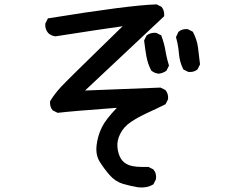

<svg xmlns="http://www.w3.org/2000/svg" viewBox="-20 -758 1040 863"><path d="M601.6 84Q565.9 78.1 532.7 68.4Q515.1 63 500 53Q484.9 43 472.2 28.3Q447.3 -0.5 428.7 -30.3Q409.2 -61 414.1 -104.5Q418.9 -147 438 -186Q455.1 -221.2 505.4 -273.4Q300.3 -258.3 241.2 -251H239.3L237.8 -251.5L218.3 -261.2L216.8 -261.7L216.3 -262.7Q203.1 -278.3 205.1 -302.2V-303.7L206.1 -304.7Q225.6 -336.4 253.9 -367.2Q281.2 -397 531.2 -640.1Q439 -627.4 229.5 -594.7H228.5H228Q210.4 -597.2 197.3 -608.9L196.8 -609.4Q181.6 -627 183.6 -650.9V-651.9L184.1 -652.8L193.8 -672.4L195.3 -675.3L198.2 -675.8Q559.1 -734.4 682.6 -738.3H684.1L685.1 -737.8L704.6 -728L706.1 -727.5L706.5 -726.6Q710.9 -721.2 713.6 -715.1Q716.3 -709 717.3 -701.9Q718.3 -694.8 717.8 -687V-684.6L715.8 -683.1Q614.7 -588.9 362.3 -351.1L700.2 -364.3H701.7L702.6 -363.8L722.2 -354L723.6 -353.5L724.1 -352.5Q737.3 -336.9 735.4 -313V-312L734.9 -311L725.1 -291.5L724.1 -289.6L722.2 -288.6Q683.1 -269 642.1 -250.5Q601.6 -231.9 568.8 -210Q536.6 -188.5 521 -157.7Q504.9 -127 507.8 -96.7Q510.7 -66.4 523.4 -44.9Q536.1 -24.4 561.5 -15.1Q587.9 -5.9 645.5 -7.8H647L647.9 -7.3L667.5 2.4L668.5 2.9L669.4 3.9Q685.1 21.5 680.7 47.9V48.8L680.2 49.3L670.4 68.8L669.4 70.8L668 71.3Q660.6 75.7 652.8 78.6Q645 81.5 636.7 83Q628.4 84.5 619.6 84.7Q610.8 85 602.1 84ZM691.9 -426.8Q674.3 -429.2 661.1 -439.9L660.6 -440.4L659.7 -441.4Q643.6 -471.7 637.7 -506.8Q631.8 -541 627.9 -574.7V-576.2L628.4 -577.6L638.2 -597.2L639.2 -598.6L640.1 -599.6Q657.2 -612.3 681.2 -610.4H682.1L683.1 -609.9L702.6 -600.1L705.1 -599.1L705.6 -596.7Q711.4 -581.1 716.1 -564.5Q720.7 -547.9 723.6 -530.3Q725.6 -519 727.8 -508.1Q730 -497.1 732.9 -486.6Q735.8 -476.1 738.8 -465.8L739.7 -463.4L738.8 -461.4L729 -441.9L728 -440.4L727.1 -439.5Q711.9 -428.7 692.9 -426.8H692.4ZM825.7 -435.1 806.2 -444.8 804.2 -445.8 803.2 -447.8Q787.1 -480 784.2 -518.1Q783.2 -530.3 781.5 -542.2Q779.8 -554.2 777.3 -565.9Q774.9 -577.6 771.5 -589.4L771 -591.3L772 -593.3L781.7 -613.8L782.2 -614.7L783.2 -615.7Q791 -622.6 801 -625.2Q811 -627.9 822.8 -627H823.7L824.7 -626.5L844.2 -616.7L846.2 -615.7L847.2 -614.3Q856 -597.7 861.8 -580.1Q867.7 -562.5 870.1 -543.9Q875 -507.3 878.9 -470.2V-468.8L878.4 -467.3L868.7 -447.8L868.2 -446.3L867.2 -445.8Q859.4 -439 849.4 -436.3Q839.4 -433.6 827.6 -434.6H826.7Z"/></svg>

Font: NaikaiFont
Style: SemiBold
Weight: 600
Version: Version 1.89